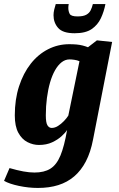

<svg xmlns="http://www.w3.org/2000/svg" viewBox="-41 -737 588 947"><path d="M146 190Q100 190 52.5 180Q5 170 -21 155L6 92Q44 103 74 108.5Q104 114 129 114Q177 114 207.5 95Q238 76 257 30.5Q276 -15 290 -96Q282 -83 263 -65.5Q244 -48 216 -35Q188 -22 151 -22Q122 -22 94.5 -36Q67 -50 49.5 -82Q32 -114 32 -168Q32 -247 53 -311.5Q74 -376 110.5 -422.5Q147 -469 196 -494Q245 -519 300 -519Q321 -519 337 -517.5Q353 -516 366.5 -512.5Q380 -509 393 -504L437 -538L512 -530L418 -49Q406 14 382.5 59Q359 104 325 133Q291 162 246.5 176Q202 190 146 190ZM214 -106Q230 -106 245.5 -116Q261 -126 274.5 -140Q288 -154 296 -167L351 -435Q340 -440 326 -442Q312 -444 302 -444Q281 -444 263 -430Q245 -416 230.5 -390.5Q216 -365 206 -330.5Q196 -296 190.5 -254.5Q185 -213 185 -168Q185 -132 193 -119Q201 -106 214 -106ZM327 -573Q269 -573 246 -599Q223 -625 223 -662Q223 -675 226.5 -690Q230 -705 234 -717H298Q296 -707 296 -698Q296 -682 302.5 -669Q309 -656 341 -656Q369 -656 384 -664Q399 -672 406 -686Q413 -700 417 -717H479Q472 -680 456.5 -647Q441 -614 411 -593.5Q381 -573 327 -573Z"/></svg>

Font: Manuale ExtraBold
Style: Italic
Weight: 800
Italic angle: -11°
Designer: Eduardo Tunni / Pablo Cosgaya
Foundry: Eduardo Tunni / Pablo Cosgaya
Version: Version 1.002